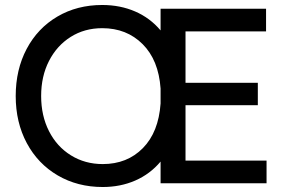

<svg xmlns="http://www.w3.org/2000/svg" viewBox="-20 -735 1167 770"><path d="M43 -350Q43 -456 87 -539Q131 -622 210 -668.5Q289 -715 390 -715Q462 -715 522 -689Q582 -663 624 -613V-700H1047V-609H724V-403H1014V-313H724V-91H1049V0H624V-87Q582 -37 522.5 -11Q463 15 392 15Q291 15 211.5 -31.5Q132 -78 87.5 -161Q43 -244 43 -350ZM392 -77Q490 -77 553 -141Q616 -205 624 -320V-380Q616 -494 552 -558Q488 -622 390 -622Q319 -622 263.5 -587Q208 -552 176.5 -490.5Q145 -429 145 -350Q145 -271 176.5 -209Q208 -147 264.5 -112Q321 -77 392 -77Z"/></svg>

Font: Oak Sans Medium
Style: Regular
Weight: 500
Designer: Erik Kennedy, Walven
Foundry: Erik Kennedy, Walven
Version: Version 1.000